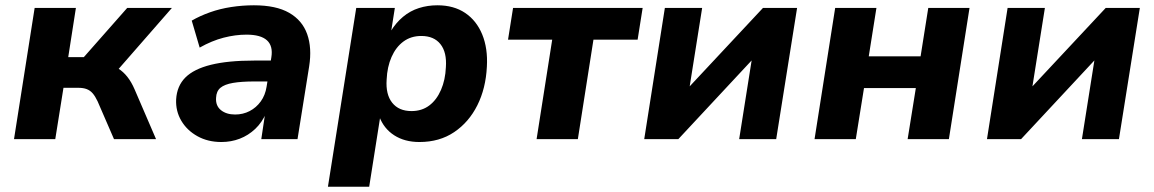

<svg xmlns="http://www.w3.org/2000/svg" viewBox="-20 -526 4363 726"><path d="M33 0 111 -496H267L238 -310H297L461 -496H630L409 -243L382 -281Q408 -279 427 -267Q446 -255 461.5 -235.5Q477 -216 489 -188L570 0H411L349 -143Q340 -162 330.5 -173Q321 -184 308 -189Q295 -194 276 -194H220L189 0Z M817 11Q766 11 726.5 -11Q687 -33 665.5 -69.5Q644 -106 646 -150Q649 -201 681 -233Q713 -265 777.5 -281Q842 -297 941 -297H1018L1006 -218H943Q893 -218 861 -212.5Q829 -207 813.5 -194Q798 -181 797 -156Q795 -126 815.5 -109.5Q836 -93 869 -93Q899 -93 924 -106Q949 -119 966 -142.5Q983 -166 988 -198L1006 -309Q1013 -352 989.5 -373.5Q966 -395 912 -395Q870 -395 825.5 -383.5Q781 -372 735 -346L705 -448Q736 -466 774 -479.5Q812 -493 854.5 -499.5Q897 -506 940 -506Q1024 -506 1073.5 -477.5Q1123 -449 1141.5 -397Q1160 -345 1149 -275L1105 0H968L983 -100H987Q971 -63 945 -38.5Q919 -14 886.5 -1.5Q854 11 817 11Z M1220 180 1327 -496H1473L1459 -407H1457Q1477 -440 1504 -462.5Q1531 -485 1564 -495.5Q1597 -506 1634 -506Q1696 -506 1739 -477Q1782 -448 1803.5 -395.5Q1825 -343 1821 -274Q1817 -192 1785 -128Q1753 -64 1697.5 -26.5Q1642 11 1566 11Q1510 11 1470.5 -14.5Q1431 -40 1414 -86H1418L1376 180ZM1536 -106Q1575 -106 1603 -127Q1631 -148 1647.5 -186Q1664 -224 1666 -272Q1670 -328 1645.5 -359Q1621 -390 1573 -390Q1534 -390 1505.5 -369Q1477 -348 1460.5 -310.5Q1444 -273 1442 -225Q1438 -169 1463 -137.5Q1488 -106 1536 -106Z M2009 0 2068 -376H1901L1920 -496H2410L2391 -376H2224L2165 0Z M2416 0 2494 -496H2635L2584 -175H2565L2865 -496H2994L2915 0H2775L2826 -322H2845L2545 0Z M3060 0 3138 -496H3294L3265 -313H3461L3490 -496H3646L3568 0H3412L3443 -193H3247L3216 0Z M3712 0 3790 -496H3931L3880 -175H3861L4161 -496H4290L4211 0H4071L4122 -322H4141L3841 0Z"/></svg>

Font: Nunito Sans 10pt ExtraBold
Style: Italic
Weight: 800
Italic angle: -9°
Designer: Vernon Adams
Foundry: Vernon Adams
Version: Version 3.101;gftools[0.9.27]